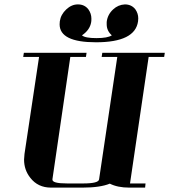

<svg xmlns="http://www.w3.org/2000/svg" viewBox="-20 -856 772 876"><path d="M85.9 -596.2 88.9 -615.2H375L372.1 -596.2H300.8L219.2 -38.1Q217.8 -28.3 234.4 -23.7Q251 -19 287.1 -19H358.9Q430.7 -19 432.1 -38.1L515.1 -596.2H443.8L446.8 -615.2H731.9L729 -596.2H658.2L573.2 -19H644L642.1 0H569.8Q516.6 0 481 -18.1Q437 0 356 0H212.9Q152.8 0 118.2 -44.9Q89.8 -80.6 89.8 -127.9Q89.8 -136.2 91.8 -153.8L158.2 -596.2ZM252 -745.1Q252 -753.9 252.9 -758.8Q257.3 -789.6 282.2 -813Q306.6 -835.9 335 -835.9H335.9Q365.2 -835.9 382.8 -814Q397 -794.4 397 -771Q397 -759.8 396 -754.9Q390.1 -719.2 354 -694.8Q368.2 -682.1 419.9 -682.1Q471.2 -682.1 490.2 -694.8Q466.8 -715.3 466.8 -745.1V-755.9Q470.7 -789.6 496.1 -813Q519 -834.5 549.8 -835.9Q579.6 -835.9 597.2 -814Q610.8 -794.9 610.8 -772Q610.8 -763.7 609.9 -758.8Q596.7 -663.1 418 -663.1Q252 -663.1 252 -745.1Z"/></svg>

Font: Hjet
Style: Italic
Weight: 400
Designer: T. Christopher White
Version: Version 1.2